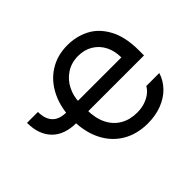

<svg xmlns="http://www.w3.org/2000/svg" viewBox="-120 -731 936 936"><g transform="rotate(-45 348.0 -263.0)"><path d="M116.7 -334.5C100.7 -351.7 92.8 -376.3 92.8 -408.2H17.6C17.6 -354.8 32.2 -313 61.5 -282.7C90.8 -252.4 133.8 -237.3 190.4 -237.3V-308.6C157.2 -308.6 132.6 -317.2 116.7 -334.5ZM301.3 -22.9C338.7 -0.5 382.5 10.7 432.6 10.7C468.4 10.7 501 5 530.3 -6.3C559.6 -17.7 584 -33.5 603.5 -53.7C623 -73.9 637 -97.3 645.5 -124H555.7C549.2 -112.3 540.2 -102.1 528.8 -93.3C517.4 -84.5 503.6 -77.3 487.3 -71.8C471 -66.2 452.8 -63.5 432.6 -63.5C400.1 -63.5 371.4 -70.6 346.7 -85C321.9 -99.3 302.7 -120.3 289.1 -147.9C275.4 -175.6 268.6 -209 268.6 -248V-295.9C268.6 -325.2 275.1 -352.7 288.1 -378.4C301.1 -404.1 319.3 -424.6 342.8 -439.9C366.2 -455.2 393.6 -462.9 424.8 -462.9C453.5 -462.9 478.7 -456.2 500.5 -442.9C522.3 -429.5 539.1 -411.3 550.8 -388.2C562.5 -365.1 568.4 -338.5 568.4 -308.6H243.2V-237.3H653.3V-272.5C653.3 -334.3 642.6 -385.1 621.1 -424.8C599.6 -464.5 571.6 -493.2 537.1 -510.7C502.6 -528.3 465.2 -537.1 424.8 -537.1C377.3 -537.1 335.4 -525.6 299.3 -502.4C263.2 -479.3 235 -446.8 214.8 -404.8C194.7 -362.8 184.6 -314.8 184.6 -260.7C184.6 -206.7 194.7 -159.2 214.8 -118.2C235 -77.1 263.8 -45.4 301.3 -22.9Z"/></g></svg>

Font: Pretendard Variable
Style: Regular
Weight: 400
Designer: Base glyphs from Inter by Rasmus Andersson; Hangeul glyphs from Noto Sans CJK(Source Han Sans) by Jang Soo-young and Kan
Foundry: Kil Hyung-jin
Version: Version 1.309;Glyphs 3.2 (3225)